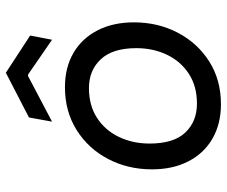

<svg xmlns="http://www.w3.org/2000/svg" viewBox="-78 -666 757 640"><g transform="rotate(-90 300.0 -346.5)"><path d="M272 12Q207 12 158 -16Q109 -44 82 -96Q55 -148 55 -218Q55 -298 89.5 -364Q124 -430 186 -469Q248 -508 329 -508Q394 -508 442.5 -480Q491 -452 518 -400Q545 -348 545 -278Q545 -198 510.5 -132Q476 -66 414.5 -27Q353 12 272 12ZM274 -68Q332 -68 373.5 -95Q415 -122 437 -168Q459 -214 459 -270Q459 -349 422 -388.5Q385 -428 326 -428Q268 -428 226.5 -401Q185 -374 163 -328Q141 -282 141 -226Q141 -145 178 -106.5Q215 -68 274 -68ZM214 -551 228 -628 377 -705 501 -624 487 -551 371 -631H366Z"/></g></svg>

Font: DM Mono
Style: Italic
Weight: 400
Italic angle: -10°
Designer: Colophon Foundry
Foundry: Colophon Foundry
Version: Version 1.000; ttfautohint (v1.8.2.53-6de2)